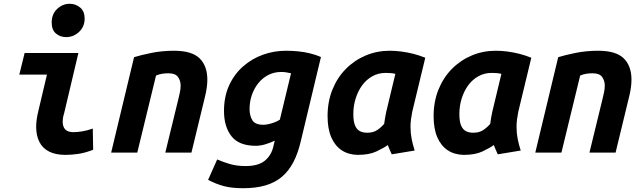

<svg xmlns="http://www.w3.org/2000/svg" viewBox="-20 -806 3400 1014"><path d="M326 12Q274 12 239.5 -5.5Q205 -23 188 -56.5Q171 -90 171 -136Q171 -155 174 -176.5Q177 -198 183 -222L228 -412H82L110 -526H394L318 -205Q314 -193 312.5 -182.5Q311 -172 311 -164Q311 -136 325 -122Q339 -108 368 -108Q387 -108 413 -112Q439 -116 470 -127L472 -15Q431 1 394.5 6.5Q358 12 326 12ZM329 -610Q298 -610 275.5 -629Q253 -648 253 -687Q253 -732 282 -759Q311 -786 348 -786Q380 -786 403.5 -766Q427 -746 427 -708Q427 -665 397.5 -637.5Q368 -610 329 -610Z M567 0 688 -504Q723 -515 779.5 -526.5Q836 -538 899 -538Q993 -538 1034 -498Q1075 -458 1075 -385Q1075 -366 1072 -343.5Q1069 -321 1063 -297L991 0H853L921 -279Q925 -296 929.5 -315.5Q934 -335 934 -354Q934 -380 920 -399.5Q906 -419 869 -419Q853 -419 836.5 -416.5Q820 -414 804 -407L705 0Z M1264 188Q1204 188 1162.5 177Q1121 166 1079 144L1127 36Q1156 49 1193 60Q1230 71 1277 71Q1345 71 1379.5 42Q1414 13 1424 -34L1431 -63Q1406 -51 1380 -43.5Q1354 -36 1331 -36Q1242 -36 1202.5 -86.5Q1163 -137 1163 -220Q1163 -296 1190 -355Q1217 -414 1263.5 -455Q1310 -496 1368.5 -517Q1427 -538 1490 -538Q1521 -538 1553 -535Q1585 -532 1616 -524.5Q1647 -517 1675 -505L1569 -62Q1554 3 1529.5 50Q1505 97 1469 127.5Q1433 158 1382.5 173Q1332 188 1264 188ZM1371 -147Q1382 -147 1396.5 -150Q1411 -153 1427.5 -159Q1444 -165 1458 -174L1517 -419Q1504 -422 1491 -424Q1478 -426 1466 -426Q1428 -426 1397 -410Q1366 -394 1344 -366.5Q1322 -339 1310 -304Q1298 -269 1298 -230Q1298 -196 1312.5 -171.5Q1327 -147 1371 -147Z M1869 12Q1820 11 1784.5 -12.5Q1749 -36 1729.5 -81Q1710 -126 1710 -193Q1710 -269 1735.5 -332.5Q1761 -396 1806.5 -442Q1852 -488 1911.5 -513Q1971 -538 2038 -538Q2068 -538 2099 -534Q2130 -530 2162 -522Q2194 -514 2226 -501L2157 -215Q2153 -195 2150.5 -175.5Q2148 -156 2148 -136Q2148 -103 2154 -72.5Q2160 -42 2170 -11L2049 9Q2045 1 2037.5 -16.5Q2030 -34 2028 -40Q2006 -24 1967.5 -6Q1929 12 1869 12ZM1919 -105Q1951 -105 1972 -119Q1993 -133 2009 -152Q2011 -169 2013.5 -183Q2016 -197 2020 -216L2068 -416Q2055 -419 2042 -420Q2029 -421 2017 -421Q1978 -421 1946 -403Q1914 -385 1892 -354.5Q1870 -324 1858 -285Q1846 -246 1846 -204Q1846 -165 1855 -143.5Q1864 -122 1880.5 -113.5Q1897 -105 1919 -105Z M2429 12Q2380 11 2344.5 -12.5Q2309 -36 2289.5 -81Q2270 -126 2270 -193Q2270 -269 2295.5 -332.5Q2321 -396 2366.5 -442Q2412 -488 2471.5 -513Q2531 -538 2598 -538Q2628 -538 2659 -534Q2690 -530 2722 -522Q2754 -514 2786 -501L2717 -215Q2713 -195 2710.5 -175.5Q2708 -156 2708 -136Q2708 -103 2714 -72.5Q2720 -42 2730 -11L2609 9Q2605 1 2597.5 -16.5Q2590 -34 2588 -40Q2566 -24 2527.5 -6Q2489 12 2429 12ZM2479 -105Q2511 -105 2532 -119Q2553 -133 2569 -152Q2571 -169 2573.5 -183Q2576 -197 2580 -216L2628 -416Q2615 -419 2602 -420Q2589 -421 2577 -421Q2538 -421 2506 -403Q2474 -385 2452 -354.5Q2430 -324 2418 -285Q2406 -246 2406 -204Q2406 -165 2415 -143.5Q2424 -122 2440.5 -113.5Q2457 -105 2479 -105Z M2807 0 2928 -504Q2963 -515 3019.5 -526.5Q3076 -538 3139 -538Q3233 -538 3274 -498Q3315 -458 3315 -385Q3315 -366 3312 -343.5Q3309 -321 3303 -297L3231 0H3093L3161 -279Q3165 -296 3169.5 -315.5Q3174 -335 3174 -354Q3174 -380 3160 -399.5Q3146 -419 3109 -419Q3093 -419 3076.5 -416.5Q3060 -414 3044 -407L2945 0Z"/></svg>

Font: Ubuntu Sans Mono
Style: Italic
Weight: 400
Italic angle: -13.5°
Monospace: yes
Designer: Dalton Maag Ltd
Foundry: Dalton Maag Ltd
Version: Version 1.006